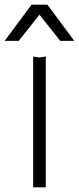

<svg xmlns="http://www.w3.org/2000/svg" viewBox="-62 -802 338 822"><path d="M73 -782H141L256 -627H196L107 -739L18 -627H-42ZM80 -560 107 -556 134 -560V0H80Z"/></svg>

Font: Bounded
Style: Regular
Weight: 200
Designer: Vlad Churkin
Version: Version 1.0